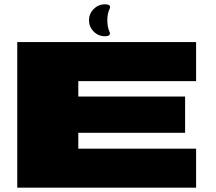

<svg xmlns="http://www.w3.org/2000/svg" viewBox="-20 -870 1002 890"><path d="M60 0H889V-181H343V-254.5H838V-422.5H343V-494H889V-675H60ZM466.5 -702Q497 -702 487.2 -723.8Q477.5 -745.5 477.5 -776Q477.5 -806.5 487.8 -828.2Q498 -850 466.5 -850Q436 -850 414.2 -828.2Q392.5 -806.5 392.5 -776Q392.5 -745.5 414.2 -723.8Q436 -702 466.5 -702Z"/></svg>

Font: Anybody ExtraExpanded Black
Style: Regular
Weight: 900
Width: 8
Version: Version 1.113;gftools[0.9.25]